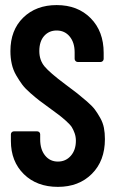

<svg xmlns="http://www.w3.org/2000/svg" viewBox="-20 -728 453 756"><path d="M208 7.8Q125 7.8 74 -42.2Q22.9 -92.3 22.9 -172.9V-199.2Q22.9 -204.1 26.4 -207.5Q29.8 -210.9 35.2 -210.9H126Q131.3 -210.9 134.8 -207.5Q138.2 -204.1 138.2 -199.2V-179.2Q138.2 -139.6 157.5 -115.7Q176.8 -91.8 208 -91.8Q238.8 -91.8 258.8 -114.5Q278.8 -137.2 278.8 -173.8Q278.8 -189.5 273.9 -203.4Q269 -217.3 262.7 -227.3Q256.3 -237.3 240 -252Q223.6 -266.6 211.9 -275.4Q200.2 -284.2 172.9 -304.2Q147.9 -322.3 134.5 -332.5Q121.1 -342.8 100.1 -361.1Q79.1 -379.4 67.6 -394.8Q56.2 -410.2 43.9 -431.2Q31.7 -452.1 26.4 -475.8Q21 -499.5 21 -526.9Q21 -609.4 71.5 -658.7Q122.1 -708 203.1 -708Q286.1 -708 337.2 -656.2Q388.2 -604.5 388.2 -520V-496.1Q388.2 -491.2 384.5 -487.5Q380.9 -483.9 376 -483.9H286.1Q281.2 -483.9 277.6 -487.5Q273.9 -491.2 273.9 -496.1V-522Q273.9 -560.5 254.4 -584.2Q234.9 -607.9 203.1 -607.9Q172.9 -607.9 153.8 -586.4Q134.8 -564.9 134.8 -526.9Q134.8 -491.2 155.5 -466.3Q176.3 -441.4 235.8 -397Q267.1 -374 283.7 -360.8Q300.3 -347.7 321.8 -329.1Q343.3 -310.5 353.8 -296.4Q364.3 -282.2 374.8 -263.4Q385.3 -244.6 389.2 -224.6Q393.1 -204.6 393.1 -180.2Q393.1 -94.7 341.8 -43.5Q290.5 7.8 208 7.8Z"/></svg>

Font: Barlow Condensed SemiBold
Style: Regular
Weight: 600
Width: 3
Designer: Jeremy Tribby
Foundry: Tribby Type
Version: Version 1.422;hotconv 1.0.109;makeotfexe 2.5.65596